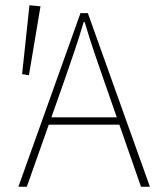

<svg xmlns="http://www.w3.org/2000/svg" viewBox="-20 -710 640 730"><path d="M50 0 286 -660H314L550 0H516L378 -396Q357 -456 338.5 -510.5Q320 -565 302 -626H298Q280 -565 261.5 -510.5Q243 -456 222 -396L82 0ZM152 -236V-264H445V-236ZM90 -424 64 -428 92 -690 134 -686Z"/></svg>

Font: Source Code Pro ExtraLight
Style: Regular
Weight: 200
Monospace: yes
Designer: Paul D. Hunt, Teo Tuominen
Foundry: Adobe
Version: Version 1.026;hotconv 1.1.0;makeotfexe 2.6.0